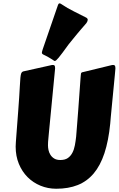

<svg xmlns="http://www.w3.org/2000/svg" viewBox="-20 -1110 714 1155"><path d="M674.3 -698.2Q673.3 -685.1 670.9 -659.4Q668.5 -633.8 665.3 -601.3Q662.1 -568.8 658.7 -533.2Q655.3 -497.6 652.1 -465.1Q648.9 -432.6 646.5 -406.2Q644 -379.9 643.1 -366.7Q632.8 -262.7 608.2 -188.2Q583.5 -113.8 543.5 -66.4Q503.4 -19 447.5 3.2Q391.6 25.4 318.4 25.4Q268.1 25.4 223.6 7.1Q179.2 -11.2 146 -44.4Q112.8 -77.6 93.5 -124.3Q74.2 -170.9 74.2 -228Q74.2 -235.4 75.4 -254.6Q76.7 -273.9 78.9 -301.8Q81.1 -329.6 83.7 -365Q86.4 -400.4 89.4 -440.4L95.2 -521.5Q98.1 -565.9 99.6 -595.5Q101.1 -625 102.8 -643.1Q104.5 -661.1 107.9 -669.4Q111.3 -677.7 118.7 -680.2L285.2 -717.3Q291.5 -719.2 298.3 -719.2Q306.2 -719.2 308.8 -714.8Q311.5 -710.4 311.5 -698.2L274.4 -313.5Q273.4 -296.4 271 -276.4Q268.6 -256.3 268.6 -235.4Q268.6 -222.7 271.7 -207.5Q274.9 -192.4 283.2 -179Q291.5 -165.5 305.9 -156.5Q320.3 -147.5 343.3 -147.5Q371.1 -147.5 388.2 -159.4Q405.3 -171.4 415.5 -191.2Q425.8 -210.9 430.4 -236.1Q435.1 -261.2 438 -287.6Q440.4 -318.4 443.8 -359.9Q447.3 -401.4 450.7 -448.7L464.8 -643.6Q465.8 -652.3 466.1 -658.2Q466.3 -664.1 467.3 -668Q468.3 -671.9 471.4 -673.8Q474.6 -675.8 481.4 -676.8L647.9 -717.3Q654.3 -719.2 661.1 -719.2Q668 -719.2 671.1 -715.1Q674.3 -710.9 674.3 -698.2ZM392.6 -842.8Q371.1 -813 356.7 -793.7Q342.3 -774.4 333 -763.2Q323.7 -752 318.4 -747.6Q313 -743.2 309.6 -743.2Q306.6 -743.2 304.7 -745.1Q294.4 -752 286.1 -757.1Q277.8 -762.2 270.5 -766.4Q263.2 -770.5 255.6 -774.4Q248 -778.3 238.8 -782.7Q231.9 -786.6 231.9 -793Q232.4 -796.9 233.6 -802.2Q234.9 -807.6 237.8 -815.9L328.1 -1078.1Q330.6 -1085 333 -1087.4Q335.4 -1089.8 338.4 -1089.8Q340.8 -1089.8 343.3 -1088.6Q345.7 -1087.4 348.1 -1085.9Q386.2 -1060.1 424.1 -1041.7Q461.9 -1023.4 499 -1003.9Q507.8 -998.5 507.8 -990.7Q507.8 -982.9 499.5 -970.7Q480.5 -948.7 468 -934.3Q455.6 -919.9 444.6 -906.7Q433.6 -893.6 421.9 -878.9Q410.2 -864.3 392.6 -842.8Z"/></svg>

Font: Carter One
Style: Regular
Weight: 400
Designer: vernon adams
Foundry: vernon adams
Version: Version 1.000